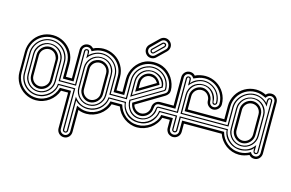

<svg xmlns="http://www.w3.org/2000/svg" viewBox="-116 -1034 2342 1544"><g transform="rotate(15 1055.5 -262.0)"><path d="M326.9 -186Q326.9 -161.6 317.6 -140.5Q308.3 -119.4 292.4 -103.8Q276.4 -88.1 255.1 -79.1Q233.9 -70.1 210 -70.1Q186 -70.1 164.7 -79.1Q143.3 -88.1 127.4 -103.8Q111.6 -119.4 102.3 -140.5Q93 -161.6 93 -186V-356Q93 -380.9 102.2 -402Q111.3 -423.1 127.2 -438.7Q143.1 -454.3 164.3 -463.1Q185.5 -471.9 210 -471.9Q234.4 -471.9 255.6 -463.1Q276.9 -454.3 292.7 -438.7Q308.6 -423.1 317.7 -402Q326.9 -380.9 326.9 -356ZM316.9 -356Q316.9 -377.7 308.5 -397.3Q300 -417 285.5 -431.8Q271 -446.5 251.6 -455.3Q232.2 -464.1 210 -464.1Q188.2 -464.1 168.8 -455.2Q149.4 -446.3 134.8 -431.4Q120.1 -416.5 111.6 -397Q103 -377.4 103 -356V-186Q103 -163.8 111.5 -144.4Q119.9 -125 134.4 -110.5Q148.9 -95.9 168.3 -87.5Q187.7 -79.1 210 -79.1Q232.2 -79.1 251.6 -87.5Q271 -95.9 285.5 -110.5Q300 -125 308.5 -144.4Q316.9 -163.8 316.9 -186ZM298.1 -186Q298.1 -168 291.3 -151.9Q284.4 -135.7 272.5 -123.5Q260.5 -111.3 244.4 -104.1Q228.3 -96.9 210 -96.9Q191.7 -96.9 175.5 -104.1Q159.4 -111.3 147.6 -123.5Q135.7 -135.7 128.9 -151.9Q122.1 -168 122.1 -186V-356Q122.1 -374 128.9 -390.1Q135.7 -406.2 147.6 -418.5Q159.4 -430.7 175.5 -437.9Q191.7 -445.1 210 -445.1Q228 -445.1 244.3 -437.9Q260.5 -430.7 272.7 -418.5Q284.9 -406.2 291.9 -390.1Q298.8 -374 298.1 -356ZM280 -356Q280 -363.5 278.1 -369.4Q276.1 -375.2 272.9 -382.1Q269.3 -391.8 262.8 -399.8Q256.3 -407.7 248.2 -413.3Q240 -418.9 230.2 -422Q220.5 -425 210 -425Q195.8 -425 183.2 -419.6Q170.7 -414.1 161.4 -404.8Q152.1 -395.5 146.6 -382.8Q141.1 -370.1 141.1 -356V-186Q141.1 -171.6 146.6 -159.1Q152.1 -146.5 161.4 -137.2Q170.7 -127.9 183.2 -122.4Q195.8 -116.9 210 -116.9Q223.4 -116.9 236.1 -122.6Q248.8 -128.2 258.5 -137.6Q268.3 -147 274.2 -159.5Q280 -172.1 280 -186ZM427.7 -127H387Q377.2 -99.1 359.6 -75.8Q342 -52.5 318.7 -35.6Q295.4 -18.8 267.7 -9.4Q240 0 210 0Q184.8 0 161.3 -6.7Q137.7 -13.4 117.1 -25.5Q96.4 -37.6 79.5 -54.7Q62.5 -71.8 50.4 -92.4Q38.3 -113 31.6 -136.7Q24.9 -160.4 24.9 -186V-356Q24.9 -381.6 31.4 -405.4Q37.8 -429.2 49.8 -450Q61.8 -470.7 78.5 -487.7Q95.2 -504.6 115.7 -516.7Q136.2 -528.8 160 -535.4Q183.8 -542 210 -542Q235.4 -542 259.2 -535.4Q283 -528.8 303.6 -516.8Q324.2 -504.9 341.2 -488Q358.2 -471.2 370.4 -450.7Q382.6 -430.2 389.3 -406.4Q396 -382.6 396 -356.9V-245.1H427.7V-225.1H376V-356H377L376 -356.9Q376 -379.9 370.1 -401.1Q364.3 -422.4 353.4 -440.7Q342.5 -459 327.4 -474Q312.3 -489 293.8 -499.6Q275.4 -510.3 254.2 -516.1Q232.9 -522 210 -522Q187 -522 165.6 -516.1Q144.3 -510.3 125.7 -499.6Q107.2 -489 91.9 -473.9Q76.7 -458.7 65.8 -440.3Q54.9 -421.9 49 -400.5Q43 -379.2 43 -356V-186Q43 -163.3 49.1 -142.1Q55.2 -120.8 66 -102.4Q76.9 -84 92.3 -68.8Q107.7 -53.7 126.2 -42.8Q144.8 -32 166 -26Q187.3 -20 210 -20Q239.5 -20 265.6 -29.4Q291.7 -38.8 312.7 -55.7Q333.7 -72.5 349 -95.8Q364.3 -119.1 372.1 -147H427.7ZM210 -39.1Q179.2 -39.1 152.3 -50.5Q125.5 -62 105.3 -81.9Q85.2 -101.8 73.6 -128.7Q62 -155.5 62 -186V-356Q62 -386 73.7 -412.8Q85.4 -439.7 105.6 -460Q125.7 -480.2 152.6 -492.1Q179.4 -503.9 210 -503.9Q241 -503.9 268.1 -492.2Q295.2 -480.5 315.1 -460.3Q335 -440.2 346.4 -413.2Q357.9 -386.2 357.9 -356V-206.1H427.7V-197H347.9V-356Q347.9 -384 337 -409.3Q326.2 -434.6 307.4 -453.6Q288.6 -472.7 263.5 -483.9Q238.5 -495.1 210 -495.1Q181.4 -495.1 156.4 -483.9Q131.3 -472.7 112.5 -453.6Q93.8 -434.6 82.9 -409.3Q72 -384 72 -356V-186Q72 -159.2 82.5 -134.4Q93 -109.6 111.5 -90.7Q129.9 -71.8 155.2 -60.4Q180.4 -49.1 210 -49.1Q236.3 -49.1 261.1 -59.3Q285.9 -69.6 305.2 -86.9Q324.5 -104.2 336.2 -127.1Q347.9 -149.9 347.9 -175H427.7V-166H356.9Q353.5 -138.2 340.5 -114.9Q327.4 -91.6 307.5 -74.7Q287.6 -57.9 262.5 -48.5Q237.3 -39.1 210 -39.1Z M482.9 -206.1V-483.9Q482.9 -493.2 489.4 -498.5Q495.8 -503.9 504.9 -503.9Q513.9 -503.9 518.2 -499.1Q522.5 -494.4 523.9 -487.4Q525.4 -480.5 525.1 -472.8Q524.9 -465.1 524.9 -459Q535.2 -469.5 547.5 -477.8Q559.8 -486.1 573.5 -491.9Q587.2 -497.8 601.7 -500.9Q616.2 -503.9 630.9 -503.9Q651.1 -503.9 670 -498.5Q689 -493.2 705.4 -483.4Q721.9 -473.6 735.7 -460Q749.5 -446.3 759.3 -429.9Q769 -413.6 774.4 -394.8Q779.8 -376 779.8 -356V-206.1H845.2V-197H770V-356Q770 -384.5 759.2 -409.8Q748.3 -435.1 729.4 -454Q710.4 -472.9 685.1 -484Q659.7 -495.1 630.9 -495.1Q615.7 -495.1 602.7 -492.2Q589.6 -489.3 577.8 -483.9Q565.9 -478.5 554.9 -470.9Q543.9 -463.4 533 -454.1Q527.6 -447.3 522.3 -440.7Q517.1 -434.1 514.9 -430.9Q514.9 -439.9 515.6 -451.2Q516.4 -462.4 516 -472.2Q515.6 -481.9 513.3 -488.5Q511 -495.1 504.9 -495.1Q500.2 -495.1 496.6 -491.5Q492.9 -487.8 492.9 -483.9V-197H416.3V-206.1ZM777.8 -166Q774.4 -138.2 761.5 -114.9Q748.5 -91.6 728.8 -74.7Q709 -57.9 683.8 -48.5Q658.7 -39.1 630.9 -39.1Q617.4 -39.1 603 -41.9Q588.6 -44.7 574.8 -49.9Q561 -55.2 548.7 -63Q536.4 -70.8 526.9 -81.1Q526.1 -81.8 525.9 -82.5Q525.6 -83.3 524.9 -84V169.9Q524.9 178.2 519 184.1Q513.2 189.9 504.9 189.9Q495.8 189.9 489.4 184.9Q482.9 179.9 482.9 169.9V-166H416.3V-175H492.9V169.9Q492.9 175.3 496.6 178.1Q500.2 180.9 504.9 180.9Q509.5 180.9 512.2 177.4Q514.9 173.8 514.9 169.9V-111.1Q536.6 -81.1 564.9 -65.1Q593.3 -49.1 630.9 -49.1Q656.7 -49.1 680.9 -58.2Q705.1 -67.4 724.1 -84Q743.2 -100.6 755.5 -123.8Q767.8 -147 770 -175H845.2V-166ZM445.8 -245.1V-483.9Q445.8 -496.3 450.4 -507Q455.1 -517.6 463 -525.4Q470.9 -533.2 481.7 -537.6Q492.4 -542 504.9 -542Q518.6 -542 528.3 -536.9Q538.1 -531.7 547.9 -522Q556.2 -526.9 566.7 -530.5Q577.1 -534.2 588.3 -536.7Q599.4 -539.3 610.5 -540.6Q621.6 -542 630.9 -542Q656.5 -542 680.3 -535.4Q704.1 -528.8 724.9 -516.8Q745.6 -504.9 762.6 -488Q779.5 -471.2 791.6 -450.4Q803.7 -429.7 810.3 -405.8Q816.9 -381.8 816.9 -356V-245.1H845.2V-225.1H797.9V-356Q797.9 -391.1 784.8 -421.5Q771.7 -451.9 749.1 -474.2Q726.6 -496.6 696.2 -509.3Q665.8 -522 630.9 -522Q619.6 -522 609.1 -520.6Q598.6 -519.3 587.9 -516.2Q577.1 -513.2 565.9 -508.4Q554.7 -503.7 542 -497.1Q535.9 -507.6 526.9 -514.8Q517.8 -522 504.9 -522Q497.1 -522 489.7 -519.2Q482.4 -516.4 476.9 -511.2Q471.4 -506.1 468.1 -499.1Q464.8 -492.2 464.8 -483.9V-225.1H416.3V-245.1ZM464.8 -147V169.9Q464.8 178.2 468 185.3Q471.2 192.4 476.7 197.6Q482.2 202.9 489.4 205.9Q496.6 209 504.9 209Q512.7 209 519.7 205.8Q526.6 202.6 531.7 197.3Q536.9 191.9 539.9 184.8Q543 177.7 543 169.9V-43.9Q554.7 -38.3 564.9 -33.9Q575.2 -29.5 585.4 -26.4Q595.7 -23.2 606.7 -21.6Q617.7 -20 630.9 -20Q658.9 -20 685.4 -29.3Q711.9 -38.6 733.6 -55.4Q755.4 -72.3 771 -95.6Q786.6 -118.9 793 -147H845.2V-127H807.9Q798.6 -98.9 780.8 -75.6Q762.9 -52.2 739.4 -35.4Q715.8 -18.6 688 -9.3Q660.2 0 630.9 0Q612.8 0 595.7 -3.2Q578.6 -6.3 562 -13.9V169.9Q562 181.9 557.7 192.6Q553.5 203.4 545.8 211.4Q538.1 219.5 527.7 224.2Q517.3 229 504.9 229Q492.4 229 481.7 224.4Q470.9 219.7 463 211.8Q455.1 203.9 450.4 193.1Q445.8 182.4 445.8 169.9V-127H416.3V-147ZM700.9 -356Q700.9 -370.1 695.3 -382.8Q689.7 -395.5 680.2 -404.8Q670.7 -414.1 657.8 -419.6Q645 -425 630.9 -425Q616.9 -425 604.5 -419.6Q592 -414.1 582.6 -404.8Q573.2 -395.5 567.6 -382.8Q562 -370.1 562 -356V-186Q562 -172.1 567.6 -159.5Q573.2 -147 582.6 -137.6Q592 -128.2 604.5 -122.6Q616.9 -116.9 630.9 -116.9Q644.8 -116.9 657.5 -122.4Q670.2 -127.9 679.8 -137.2Q689.5 -146.5 695.2 -159.1Q700.9 -171.6 700.9 -186ZM720 -186Q720 -168 712.8 -151.9Q705.6 -135.7 693.4 -123.5Q681.2 -111.3 665 -104.1Q648.9 -96.9 630.9 -96.9Q612.8 -96.9 596.9 -104.5Q581.1 -112.1 569 -124.6Q556.9 -137.2 549.9 -153.2Q543 -169.2 543 -186V-356Q543 -375 548.1 -388.9Q553.2 -402.8 561.3 -412.7Q569.3 -422.6 579.3 -429Q589.4 -435.3 599.1 -438.8Q608.9 -442.4 617.3 -443.7Q625.7 -445.1 630.9 -445.1Q648.9 -445.1 665 -437.9Q681.2 -430.7 693.4 -418.5Q705.6 -406.2 712.8 -390.1Q720 -374 720 -356ZM737.8 -356Q737.8 -378.2 729.5 -397.8Q721.2 -417.5 706.8 -432.3Q692.4 -447 672.9 -455.6Q653.3 -464.1 630.9 -464.1Q608.6 -464.1 589.4 -455.3Q570.1 -446.5 555.8 -431.8Q541.5 -417 533.2 -397.3Q524.9 -377.7 524.9 -356V-186Q524.9 -163.8 533 -144.4Q541 -125 555.3 -110.5Q569.6 -95.9 589 -87.5Q608.4 -79.1 630.9 -79.1Q653.3 -79.1 672.9 -87.4Q692.4 -95.7 706.8 -110.1Q721.2 -124.5 729.5 -144Q737.8 -163.6 737.8 -186ZM747.8 -186Q747.8 -161.6 738.6 -140.5Q729.5 -119.4 713.6 -103.8Q697.8 -88.1 676.5 -79.1Q655.3 -70.1 630.9 -70.1Q606.9 -70.1 585.8 -79.2Q564.7 -88.4 549 -104.1Q533.2 -119.9 524 -141Q514.9 -162.1 514.9 -186V-356Q514.9 -380.4 523.9 -401.5Q533 -422.6 548.6 -438.2Q564.2 -453.9 585.3 -462.9Q606.4 -471.9 630.9 -471.9Q655.5 -471.9 676.9 -463.1Q698.2 -454.3 714 -438.7Q729.7 -423.1 738.8 -402Q747.8 -380.9 747.8 -356Z M936.8 -356Q936.8 -380.9 945.8 -402Q954.8 -423.1 970.5 -438.7Q986.1 -454.3 1007.2 -463.1Q1028.3 -471.9 1052.7 -471.9Q1066.2 -471.9 1080.3 -468.6Q1094.5 -465.3 1107.8 -459Q1121.1 -452.6 1132.7 -443.2Q1144.3 -433.8 1152.8 -421.6Q1161.4 -409.4 1165.9 -394.4Q1170.4 -379.4 1169.7 -362.1Q1169.2 -362.1 1159.5 -356.6Q1149.9 -351.1 1134.5 -342.2Q1119.1 -333.3 1099.5 -321.7Q1079.8 -310.1 1059 -297.6Q1038.1 -285.2 1017.7 -272.9Q997.3 -260.7 980.5 -250.7Q963.6 -240.7 951.9 -233.5Q940.2 -226.3 936.8 -224.1ZM866.7 -245.1V-356Q866.7 -383.1 875.1 -409.7Q883.5 -436.3 898.7 -459.4Q913.8 -482.4 935.1 -500.6Q956.3 -518.8 981.7 -529.1Q998.5 -535.9 1017 -538.9Q1035.4 -542 1052.7 -542Q1071 -542 1089.6 -538.9Q1108.2 -535.9 1124.8 -529.1Q1150.4 -518.8 1171.5 -500.6Q1192.6 -482.4 1207.8 -459.4Q1222.9 -436.3 1231.3 -409.7Q1239.7 -383.1 1239.7 -356Q1239.7 -339.4 1230.6 -326.3Q1221.4 -313.2 1207.8 -304.9L985.8 -172.1Q988 -160.4 994.3 -150.4Q1000.5 -140.4 1009.5 -132.9Q1018.6 -125.5 1029.7 -121.2Q1040.8 -116.9 1052.7 -116.9Q1066.2 -116.9 1078.7 -122.2Q1091.3 -127.4 1100.8 -136.8Q1110.4 -146.2 1116.1 -158.8Q1121.8 -171.4 1121.8 -186Q1121.8 -198 1126.5 -208.7Q1131.1 -219.5 1139.2 -227.5Q1147.2 -235.6 1158 -240.4Q1168.7 -245.1 1180.9 -245.1H1279.1V-225.1H1180.9Q1168.9 -225.1 1161.7 -221.7Q1154.5 -218.3 1150.5 -212.5Q1146.5 -206.8 1144.7 -199.3Q1142.8 -191.9 1141.7 -183.8Q1140.6 -175.8 1139.3 -167.5Q1137.9 -159.2 1134.8 -152.1Q1129.6 -140.1 1121.1 -130Q1112.5 -119.9 1101.7 -112.5Q1090.8 -105.2 1078.4 -101.1Q1065.9 -96.9 1052.7 -96.9Q1035.2 -96.9 1020 -103.5Q1004.9 -110.1 993.4 -121.5Q981.9 -132.8 974.5 -148.3Q967 -163.8 964.8 -181.9Q965.1 -182.1 965.9 -182.6Q966.8 -183.1 969.8 -184.9Q972.9 -186.8 979 -190.6Q985.1 -194.3 996.1 -200.9Q1007.1 -207.5 1023.9 -217.5Q1040.8 -227.5 1065.1 -242.1Q1089.4 -256.6 1122.1 -276.1Q1154.8 -295.7 1197.8 -321Q1208.5 -327.1 1214.1 -335.2Q1219.7 -343.3 1219.7 -356Q1219.7 -379.2 1213.7 -400.5Q1207.8 -421.9 1196.9 -440.3Q1186 -458.7 1170.8 -473.9Q1155.5 -489 1137 -499.6Q1118.4 -510.3 1097 -516.1Q1075.7 -522 1052.7 -522Q1029.8 -522 1008.5 -516.1Q987.3 -510.3 968.9 -499.4Q950.4 -488.5 935.3 -473.4Q920.2 -458.3 909.3 -439.8Q898.4 -421.4 892.6 -400.1Q886.7 -378.9 886.7 -356V-225.1H832.8V-245.1ZM1158.7 -366.9Q1159.2 -385 1150 -402.5Q1140.9 -419.9 1125.7 -433.6Q1110.6 -447.3 1091.4 -455.7Q1072.3 -464.1 1052.7 -464.1Q1030.8 -464.1 1011.4 -455.3Q991.9 -446.5 977.7 -431.8Q963.4 -417 955.1 -397.3Q946.8 -377.7 946.8 -356V-241ZM964.8 -356Q964.8 -374.3 972.2 -390.5Q979.5 -406.7 991.6 -418.8Q1003.7 -430.9 1019.5 -438Q1035.4 -445.1 1052.7 -445.1Q1068.8 -445.1 1082.6 -439.5Q1096.4 -433.8 1107.5 -424.6Q1118.7 -415.3 1126.8 -402.8Q1135 -390.4 1139.9 -377Q1139.4 -376.7 1138.1 -376.1Q1136.7 -375.5 1131.8 -372.7Q1127 -369.9 1117.1 -364Q1107.2 -358.2 1089.6 -347.7Q1072 -337.2 1045.3 -321.2Q1018.6 -305.2 979.7 -282Q976.1 -279.8 972.3 -278.1Q968.5 -276.4 964.8 -273.9ZM905.8 -206.1V-356Q905.8 -378.9 912.1 -399.8Q918.5 -420.7 930.3 -438.2Q942.1 -455.8 959 -469.6Q975.8 -483.4 996.8 -491.9Q1011.2 -498 1024.4 -501Q1037.6 -503.9 1052.7 -503.9Q1083.5 -503.9 1110.5 -492.3Q1137.5 -480.7 1157.5 -460.7Q1177.5 -440.7 1189.1 -413.7Q1200.7 -386.7 1200.7 -356Q1200.7 -350.8 1198 -346.4Q1195.3 -342 1190.9 -339.1L946.8 -194.1Q946.8 -168.9 955.1 -147.8Q963.4 -126.7 977.7 -111.5Q991.9 -96.2 1011.4 -87.6Q1030.8 -79.1 1052.7 -79.1Q1076.7 -79.1 1095.7 -87.4Q1114.7 -95.7 1128.5 -110.1Q1142.3 -124.5 1150.5 -144Q1158.7 -163.6 1160.9 -186Q1161.6 -195.1 1166.3 -200.6Q1170.9 -206.1 1180.9 -206.1H1279.1V-197H1180.9Q1176.3 -197 1173 -193.7Q1169.7 -190.4 1169.7 -186Q1169.7 -161.6 1160.2 -140.5Q1150.6 -119.4 1134.5 -103.8Q1118.4 -88.1 1097.2 -79.1Q1075.9 -70.1 1052.7 -70.1Q1024.2 -70.1 1002.6 -81.1Q981 -92 966.3 -110.1Q951.7 -128.2 944.2 -151.4Q936.8 -174.6 936.8 -199Q937.5 -199 947.9 -204.8Q958.3 -210.7 974.7 -220.3Q991.2 -230 1012.3 -242.6Q1033.4 -255.1 1055.7 -268.3Q1077.9 -281.5 1099.7 -294.6Q1121.6 -307.6 1139.5 -318.4Q1157.5 -329.1 1169.8 -336.5Q1182.1 -344 1185.8 -345.9Q1188 -349.1 1189.5 -350.7Q1190.9 -352.3 1190.9 -356Q1190.9 -384.5 1180.2 -409.8Q1169.4 -435.1 1150.8 -454Q1132.1 -472.9 1106.8 -484Q1081.5 -495.1 1052.7 -495.1Q1039.3 -495.1 1026.5 -492.2Q1013.7 -489.3 1000.7 -483.9Q981.2 -475.6 965.5 -462.6Q949.7 -449.7 938.7 -433.1Q927.7 -416.5 921.8 -397Q915.8 -377.4 915.8 -356V-197H832.8V-206.1ZM890.9 -147Q898.7 -119.1 914.1 -95.8Q929.4 -72.5 950.4 -55.7Q971.4 -38.8 997.4 -29.4Q1023.4 -20 1052.7 -20Q1079.8 -20 1106.7 -29.2Q1133.5 -38.3 1156 -55.1Q1178.5 -71.8 1194.6 -95.1Q1210.7 -118.4 1215.8 -147H1279.1V-127H1229.7Q1220.5 -98.9 1202.8 -75.6Q1185.1 -52.2 1161.6 -35.4Q1138.2 -18.6 1110.2 -9.3Q1082.3 0 1052.7 0Q1023.4 0 995.8 -9.4Q968.3 -18.8 944.9 -35.6Q921.6 -52.5 903.9 -75.8Q886.2 -99.1 876.7 -127H832.8V-147ZM1115.7 -386 1111.8 -392.1Q1102.1 -408 1086.9 -416.5Q1071.8 -425 1052.7 -425Q1038.1 -425 1025.8 -419.6Q1013.4 -414.1 1004.3 -404.8Q995.1 -395.5 990 -382.8Q984.9 -370.1 984.9 -356V-306.9ZM1199.7 -166Q1194.6 -137.5 1182 -114.1Q1169.4 -90.8 1150.6 -74.1Q1131.8 -57.4 1107.1 -48.2Q1082.3 -39.1 1052.7 -39.1Q1023.2 -39.1 998.3 -47.7Q973.4 -56.4 954.6 -72.9Q935.8 -89.4 923.5 -112.8Q911.1 -136.2 906.7 -166H832.8V-175H915.8Q915.8 -157 921.3 -140.6Q926.8 -124.3 936.4 -110.4Q946 -96.4 959.1 -85.1Q972.2 -73.7 987.4 -65.7Q1002.7 -57.6 1019.3 -53.3Q1035.9 -49.1 1052.7 -49.1Q1076.7 -49.1 1100.1 -57.7Q1123.5 -66.4 1142.7 -82.8Q1161.9 -99.1 1174.9 -122.4Q1188 -145.8 1190.9 -175H1279.1V-166ZM1058.8 -585Q1051 -576.7 1040.3 -572.3Q1029.5 -567.9 1018.2 -567.7Q1006.8 -567.6 996 -571.8Q985.1 -575.9 976.8 -585Q968.3 -593.5 964 -604.4Q959.7 -615.2 959.7 -626.5Q959.7 -637.7 964.2 -648.6Q968.8 -659.4 977.8 -668L1047.9 -736.1Q1056.9 -744.6 1067.5 -748.9Q1078.1 -753.2 1089.2 -753.2Q1100.3 -753.2 1111.1 -748.7Q1121.8 -744.1 1130.9 -735.1Q1139.9 -726.1 1143.9 -715.3Q1147.9 -704.6 1147.5 -693.6Q1147 -682.6 1142.2 -672.1Q1137.5 -661.6 1128.9 -653.1ZM991.7 -653.1Q985.8 -647.5 982.7 -640.4Q979.5 -633.3 979.4 -625.9Q979.2 -618.4 982.3 -611.2Q985.4 -604 991.7 -597.9Q997.3 -592.3 1004.4 -589.7Q1011.5 -587.2 1018.8 -587.3Q1026.1 -587.4 1033.2 -590.5Q1040.3 -593.5 1045.9 -599.1L1115.7 -666Q1121.3 -671.6 1124.4 -678.7Q1127.4 -685.8 1127.6 -693.1Q1127.7 -700.4 1125 -707.8Q1122.3 -715.1 1116.7 -720.9Q1110.4 -727.3 1103.3 -730.3Q1096.2 -733.4 1088.9 -733.4Q1081.5 -733.4 1074.3 -730.5Q1067.1 -727.5 1060.8 -721.9ZM1073.7 -709Q1076.4 -711.9 1080.4 -713.5Q1084.5 -715.1 1088.9 -715.1Q1093.3 -715.1 1097.5 -713.5Q1101.8 -711.9 1104.7 -709Q1107.4 -706.3 1108.4 -702.4Q1109.4 -698.5 1109 -694.5Q1108.6 -690.4 1107.1 -686.5Q1105.5 -682.6 1102.8 -679.9L1032.7 -612.1Q1029.8 -609.1 1025.9 -607.7Q1022 -606.2 1018.1 -606.3Q1014.2 -606.4 1010.6 -607.9Q1007.1 -609.4 1004.9 -612.1Q1002.2 -614.5 1000.5 -618.2Q998.8 -621.8 998.4 -625.7Q998 -629.6 999.3 -633.7Q1000.5 -637.7 1003.9 -641.1ZM1095.7 -687Q1097.2 -687.7 1098.1 -689.7Q1099.1 -691.7 1099.2 -694.1Q1099.4 -696.5 1098.8 -698.6Q1098.1 -700.7 1096.7 -701.9Q1094.7 -703.9 1092.5 -704.5Q1090.3 -705.1 1088 -705Q1085.7 -704.8 1083.7 -704Q1081.8 -703.1 1080.8 -701.9L1010.7 -634Q1007.1 -630.9 1007.9 -626.5Q1008.8 -622.1 1011.7 -618.9Q1015.6 -615.2 1019.7 -615.6Q1023.7 -616 1026.9 -618.9Z M1259.3 -206.1H1330.8V-483.9Q1330.8 -492.4 1336.7 -498.2Q1342.5 -503.9 1350.8 -503.9Q1362.1 -503.9 1366.6 -498Q1371.1 -492.2 1371.8 -482.9Q1372.6 -476.3 1372.3 -467.7Q1372.1 -459 1372.8 -452.9Q1381.8 -466.3 1395.4 -476.1Q1408.9 -485.8 1423.8 -491.9Q1438.7 -498 1453.2 -501Q1467.8 -503.9 1478.8 -503.9Q1499.5 -503.9 1518.4 -498.4Q1537.4 -492.9 1553.7 -482.9Q1570.1 -472.9 1583.4 -459.2Q1596.7 -445.6 1606.1 -429.1Q1615.5 -412.6 1620.6 -394Q1625.7 -375.5 1625.7 -356Q1625.7 -352.3 1624 -348.6Q1622.3 -345 1619.5 -342.2Q1616.7 -339.4 1613 -337.6Q1609.4 -335.9 1605.7 -335.9Q1600.6 -335.9 1597 -337.6Q1593.5 -339.4 1591.4 -342.2Q1589.4 -345 1588.3 -348.6Q1587.2 -352.3 1586.9 -356Q1583.5 -378.4 1575 -398.2Q1566.4 -418 1552.7 -432.6Q1539.1 -447.3 1520.5 -455.7Q1502 -464.1 1478.8 -464.1Q1456.3 -464.1 1436.9 -455.6Q1417.5 -447 1403.2 -432.3Q1388.9 -417.5 1380.9 -397.8Q1372.8 -378.2 1372.8 -356V-206.1H1696.5V-197H1362.8V-356Q1362.8 -381.1 1371.5 -402.3Q1380.1 -423.6 1395.6 -439.1Q1411.1 -454.6 1432.4 -463.3Q1453.6 -471.9 1478.8 -471.9Q1503.7 -471.9 1524.8 -463.1Q1545.9 -454.3 1561.5 -438.7Q1577.1 -423.1 1585.9 -402Q1594.7 -380.9 1594.7 -356Q1594.7 -354 1595.9 -352.3Q1597.2 -350.6 1598.8 -349.1Q1600.3 -347.7 1602.3 -346.8Q1604.2 -345.9 1605.7 -345.9Q1610.4 -345.9 1613 -348.8Q1615.7 -351.6 1615.7 -356Q1615.7 -384.5 1605.2 -409.8Q1594.7 -435.1 1576.2 -454Q1557.6 -472.9 1532.6 -484Q1507.6 -495.1 1478.8 -495.1Q1464.8 -495.1 1450.4 -491.6Q1436 -488 1421.3 -480.3Q1406.5 -472.7 1391.7 -460.4Q1377 -448.2 1362.8 -430.9L1361.8 -485.1Q1358.9 -491.7 1356 -493.4Q1353 -495.1 1350.8 -495.1Q1346.9 -495.1 1343.9 -491.5Q1340.8 -487.8 1340.8 -483.9V-197H1259.3ZM1696.5 -166H1372.8V-59.1Q1372.8 -55.2 1370.8 -50.9Q1368.9 -46.6 1365.7 -44.9Q1363.5 -41.3 1359.5 -40.2Q1355.5 -39.1 1350.8 -39.1Q1346.9 -39.1 1343.5 -40.5Q1340.1 -42 1337.9 -44.9Q1334.7 -46.6 1332.8 -50.9Q1330.8 -55.2 1330.8 -59.1V-166H1259.3V-175H1340.8V-59.1Q1340.8 -56.6 1341.9 -54.9Q1343 -53.2 1343.8 -51Q1345.2 -49.6 1347.3 -49.3Q1349.4 -49.1 1350.8 -49.1Q1355.5 -49.1 1359.1 -51.4Q1362.8 -53.7 1362.8 -59.1V-175H1696.5ZM1696.5 -245.1V-225.1H1389.9V-356Q1389.9 -374 1397.1 -390.1Q1404.3 -406.2 1416.4 -418.5Q1428.5 -430.7 1444.6 -437.9Q1460.7 -445.1 1478.8 -445.1Q1496.8 -445.1 1512.9 -437.5Q1529.1 -429.9 1541.3 -417.4Q1553.5 -404.8 1560.7 -388.8Q1567.9 -372.8 1567.9 -356Q1567.9 -348.1 1570.7 -341.1Q1573.5 -334 1578.5 -328.6Q1583.5 -323.2 1590.5 -320.1Q1597.4 -316.9 1605.7 -316.9Q1613.5 -316.9 1620.6 -319.9Q1627.7 -323 1633.1 -328.2Q1638.4 -333.5 1641.6 -340.6Q1644.8 -347.7 1644.8 -356Q1644.8 -390.9 1632 -421.1Q1619.1 -451.4 1596.7 -473.9Q1574.2 -496.3 1543.9 -509.2Q1513.7 -522 1478.8 -522Q1465.3 -522 1453.6 -519.8Q1441.9 -517.6 1431.2 -514Q1420.4 -510.5 1410 -506Q1399.7 -501.5 1388.9 -497.1Q1382.1 -508.3 1373.3 -515.1Q1364.5 -522 1350.8 -522Q1342.5 -522 1335.6 -519.2Q1328.6 -516.4 1323.5 -511.2Q1318.4 -506.1 1315.6 -499.1Q1312.7 -492.2 1312.7 -483.9V-225.1H1259.3V-245.1H1292.7V-483.9Q1292.7 -495.8 1297.4 -506.5Q1302 -517.1 1309.8 -525Q1317.6 -533 1328.2 -537.5Q1338.9 -542 1350.8 -542Q1363.8 -542 1375.1 -537.2Q1386.5 -532.5 1394.8 -522Q1402.6 -527.1 1413.2 -530.9Q1423.8 -534.7 1435.3 -537.1Q1446.8 -539.6 1458.1 -540.8Q1469.5 -542 1478.8 -542Q1504.4 -542 1528.2 -535.3Q1552 -528.6 1572.8 -516.5Q1593.5 -504.4 1610.5 -487.3Q1627.4 -470.2 1639.5 -449.6Q1651.6 -429 1658.2 -405.2Q1664.8 -381.3 1664.8 -356Q1664.8 -344 1660 -333.3Q1655.3 -322.5 1647.2 -314.5Q1639.2 -306.4 1628.4 -301.8Q1617.7 -297.1 1605.7 -297.1Q1593.8 -297.1 1583.3 -302Q1572.8 -306.9 1564.8 -314.9Q1556.9 -323 1552.4 -333.6Q1547.9 -344.2 1547.9 -356Q1547.9 -362.8 1546.9 -369.4Q1545.9 -376 1542.7 -382.1Q1534.4 -401.6 1517.6 -413.3Q1500.7 -425 1478.8 -425Q1464.6 -425 1452 -419.6Q1439.5 -414.1 1430.2 -404.8Q1420.9 -395.5 1415.4 -382.8Q1409.9 -370.1 1409.9 -356V-245.1ZM1696.5 -147V-127H1409.9V-59.1Q1409.9 -46.9 1405.5 -36.1Q1401.1 -25.4 1392.8 -17.1Q1384.5 -8.8 1373.3 -4.4Q1362.1 0 1350.8 0Q1340.3 0 1328.9 -4.8Q1317.4 -9.5 1309.8 -17.1Q1302.2 -25.4 1297.5 -36.5Q1292.7 -47.6 1292.7 -59.1V-127H1259.3V-147H1312.7V-59.1Q1312.7 -50.8 1315.6 -43.7Q1318.4 -36.6 1323.5 -31.4Q1328.6 -26.1 1335.6 -23.1Q1342.5 -20 1350.8 -20Q1359.4 -20 1366.6 -22.8Q1373.8 -25.6 1378.9 -30.8Q1384 -35.9 1387 -43.1Q1389.9 -50.3 1389.9 -59.1V-147Z M1783.9 -356Q1783.9 -380.4 1793.2 -401.5Q1802.5 -422.6 1818.4 -438.2Q1834.2 -453.9 1855.6 -462.9Q1877 -471.9 1900.9 -471.9Q1925.8 -471.9 1946.9 -463.1Q1968 -454.3 1983.6 -438.7Q1999.3 -423.1 2008.1 -402Q2016.8 -380.9 2016.8 -356V-186Q2016.8 -161.6 2007.8 -140.5Q1998.8 -119.4 1983.2 -103.8Q1967.5 -88.1 1946.4 -79.1Q1925.3 -70.1 1900.9 -70.1Q1877 -70.1 1855.6 -79.1Q1834.2 -88.1 1818.4 -103.8Q1802.5 -119.4 1793.2 -140.5Q1783.9 -161.6 1783.9 -186ZM1793.9 -186Q1793.9 -163.6 1802.2 -144Q1810.5 -124.5 1825 -110.1Q1839.4 -95.7 1858.9 -87.4Q1878.4 -79.1 1900.9 -79.1Q1923.3 -79.1 1942.7 -87.5Q1962.2 -95.9 1976.4 -110.5Q1990.7 -125 1998.8 -144.4Q2006.8 -163.8 2006.8 -186V-356Q2006.8 -377.7 1998.5 -397.3Q1990.2 -417 1976 -431.8Q1961.7 -446.5 1942.4 -455.3Q1923.1 -464.1 1900.9 -464.1Q1878.9 -464.1 1859.4 -455.6Q1839.8 -447 1825.3 -432.3Q1810.8 -417.5 1802.4 -397.8Q1793.9 -378.2 1793.9 -356ZM1812 -356Q1812 -374 1819.2 -390.1Q1826.4 -406.2 1838.5 -418.5Q1850.6 -430.7 1866.7 -437.9Q1882.8 -445.1 1900.9 -445.1Q1919.2 -445.1 1935.3 -437.9Q1951.4 -430.7 1963.4 -418.5Q1975.3 -406.2 1982.2 -390.1Q1989 -374 1989 -356V-186Q1989 -168.5 1982.1 -152.2Q1975.1 -136 1963 -123.8Q1950.9 -111.6 1934.9 -104.2Q1918.9 -96.9 1900.9 -96.9Q1882.8 -96.9 1866.7 -104.1Q1850.6 -111.3 1838.5 -123.5Q1826.4 -135.7 1819.2 -151.9Q1812 -168 1812 -186ZM1832 -186Q1832 -171.6 1837.5 -159.1Q1843 -146.5 1852.3 -137.2Q1861.6 -127.9 1874.1 -122.4Q1886.7 -116.9 1900.9 -116.9Q1915 -116.9 1927.7 -122.4Q1940.4 -127.9 1949.7 -137.2Q1959 -146.5 1964.5 -159.1Q1970 -171.6 1970 -186V-356Q1970 -370.1 1964.5 -382.8Q1959 -395.5 1949.7 -404.8Q1940.4 -414.1 1927.7 -419.6Q1915 -425 1900.9 -425Q1886.7 -425 1874.1 -419.6Q1861.6 -414.1 1852.3 -404.8Q1843 -395.5 1837.5 -382.8Q1832 -370.1 1832 -356ZM2066.9 -483.9Q2066.9 -491.7 2064 -498.7Q2061 -505.6 2055.9 -510.7Q2050.8 -515.9 2043.8 -518.9Q2036.9 -522 2029.1 -522Q2015.4 -522 2006.1 -515.1Q1996.8 -508.3 1990 -497.1Q1978.3 -502.7 1967.9 -507.2Q1957.5 -511.7 1947 -515Q1936.5 -518.3 1925.3 -520.1Q1914.1 -522 1900.9 -522Q1877.7 -522 1856.3 -515.9Q1835 -509.8 1816.5 -498.8Q1798.1 -487.8 1783 -472.4Q1767.8 -457 1757.2 -438.6Q1746.6 -420.2 1740.7 -399.2Q1734.9 -378.2 1734.9 -356V-225.1H1688.7V-245.1H1714.8V-356Q1714.8 -381.6 1721.4 -405.4Q1728 -429.2 1740.1 -450Q1752.2 -470.7 1769.2 -487.7Q1786.1 -504.6 1806.9 -516.7Q1827.6 -528.8 1851.3 -535.4Q1875 -542 1900.9 -542Q1922.1 -542 1944.1 -536.9Q1966.1 -531.7 1984.9 -522Q1993.2 -532.5 2004.3 -537.2Q2015.4 -542 2029.1 -542Q2041.5 -542 2051.9 -537.5Q2062.3 -533 2069.8 -525Q2077.4 -517.1 2081.7 -506.5Q2085.9 -495.8 2085.9 -483.9V-59.1Q2085.9 -46.6 2081.4 -35.9Q2076.9 -25.1 2069.1 -17.1Q2061.3 -9 2051 -4.5Q2040.8 0 2029.1 0Q2015.4 0 2004.3 -4.8Q1993.2 -9.5 1984.9 -20Q1974.1 -15.6 1964.1 -11.8Q1954.1 -8.1 1944.1 -5.5Q1934.1 -2.9 1923.5 -1.5Q1912.8 0 1900.9 0Q1871.3 0 1843.6 -9.3Q1815.9 -18.6 1792.7 -35.4Q1769.5 -52.2 1752 -75.6Q1734.4 -98.9 1724.9 -127H1688.7V-147H1739Q1746.1 -118.9 1761.4 -95.6Q1776.6 -72.3 1797.9 -55.4Q1819.1 -38.6 1845.3 -29.3Q1871.6 -20 1900.9 -20Q1925 -20 1947.3 -26.2Q1969.5 -32.5 1990 -45.9Q1995.1 -33.9 2005.2 -27Q2015.4 -20 2029.1 -20Q2037.4 -20 2044.3 -23.2Q2051.3 -26.4 2056.3 -31.7Q2061.3 -37.1 2064.1 -44.2Q2066.9 -51.3 2066.9 -59.1ZM1688.7 -166V-175H1763.9Q1763.4 -156.7 1770.4 -138.9Q1777.3 -121.1 1788.9 -105.7Q1800.5 -90.3 1815.7 -78.2Q1830.8 -66.2 1846.9 -59.1Q1859.9 -53 1873.2 -51Q1886.5 -49.1 1900.9 -49.1Q1938 -49.1 1966.9 -64.9Q1995.8 -80.8 2016.8 -111.1V-59.1Q2016.8 -53.7 2020.6 -51.4Q2024.4 -49.1 2029.1 -49.1Q2033.4 -49.1 2036.3 -51.8Q2039.1 -54.4 2039.1 -59.1V-483.9Q2039.1 -487.8 2035.9 -491.5Q2032.7 -495.1 2029.1 -495.1Q2026.6 -495.1 2024.2 -494.1Q2021.7 -493.2 2021 -491Q2018.1 -488.3 2017 -480.3Q2015.9 -472.4 2015.9 -462.9Q2015.9 -453.4 2016.4 -444.5Q2016.8 -435.5 2016.8 -430.9Q1997.3 -461.2 1967.3 -478.1Q1937.3 -495.1 1900.9 -495.1Q1881.8 -495.1 1864.1 -489.9Q1846.4 -484.6 1831.1 -475.1Q1815.7 -465.6 1803 -452.5Q1790.3 -439.5 1781.1 -424.1Q1772 -408.7 1767 -391.4Q1762 -374 1762 -356V-197H1688.7V-206.1H1752V-356Q1752 -386.7 1764.5 -413.7Q1777.1 -440.7 1798 -460.7Q1818.8 -480.7 1845.6 -492.3Q1872.3 -503.9 1900.9 -503.9Q1930.4 -503.9 1958.1 -492.1Q1985.8 -480.2 2006.8 -459Q2006.8 -465.8 2006.6 -473.6Q2006.3 -481.4 2008.1 -488.2Q2009.8 -494.9 2014.5 -499.4Q2019.3 -503.9 2029.1 -503.9Q2037.4 -503.9 2043.1 -498.2Q2048.8 -492.4 2048.8 -483.9V-59.1Q2048.8 -55.4 2047.1 -51.8Q2045.4 -48.1 2042.7 -45.3Q2040 -42.5 2036.4 -40.8Q2032.7 -39.1 2029.1 -39.1Q2019.5 -39.1 2014.9 -43.8Q2010.3 -48.6 2008.4 -55.5Q2006.6 -62.5 2006.7 -70.3Q2006.8 -78.1 2006.8 -84Q2000.5 -73 1987.7 -64.7Q1974.9 -56.4 1959.6 -50.7Q1944.3 -44.9 1928.6 -42Q1912.8 -39.1 1900.9 -39.1Q1883.1 -39.1 1865.7 -43.3Q1848.4 -47.6 1832.6 -55.5Q1816.9 -63.5 1803.2 -74.8Q1789.6 -86.2 1779.3 -100.2Q1769 -114.3 1762.6 -130.9Q1756.1 -147.5 1754.9 -166Z"/></g></svg>

Font: TafelwerkOT
Style: Regular
Weight: 400
Designer: Peter Wiegel
Foundry: Peter Wiegel, based on an original design named Oxford by Christine Lord, 1969
Version: Version 1.000